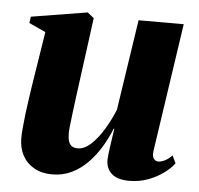

<svg xmlns="http://www.w3.org/2000/svg" viewBox="-44 -570 650 627"><g transform="rotate(5 281.0 -256.5)"><path d="M149 12Q114.5 12 89.8 -2Q65 -16 51.8 -40.5Q38.5 -65 38.5 -97Q38.5 -112 40.5 -133Q42.5 -154 45.2 -177.8Q48 -201.5 51.5 -224.2Q55 -247 57.5 -265.5L86.5 -449L32 -474L35 -495L219 -525L240 -508L210 -284Q207.5 -264 204.2 -240Q201 -216 198.2 -193.2Q195.5 -170.5 193.5 -153Q191.5 -135.5 191.5 -128Q191.5 -112 194.5 -101.5Q197.5 -91 204.8 -85.5Q212 -80 225 -80Q247 -80 269 -100.8Q291 -121.5 309.8 -153Q328.5 -184.5 341.5 -216.5L386.5 -514H534.5L472 -91.5Q470 -75 476 -67.5Q482 -60 490.5 -60Q500 -60 511.8 -65.8Q523.5 -71.5 535.5 -84L547.5 -59Q534.5 -41.5 512.2 -25.5Q490 -9.5 461.8 0.8Q433.5 11 402 11Q362.5 11 344 -5.8Q325.5 -22.5 325 -50.5Q325 -55.5 326.2 -67Q327.5 -78.5 329.5 -93.2Q331.5 -108 334 -124Q336.5 -140 338.5 -154L336.5 -154.5Q324 -123 306 -93.2Q288 -63.5 264.8 -39.8Q241.5 -16 212.5 -2Q183.5 12 149 12Z"/></g></svg>

Font: Merriweather 120pt ExtraBold
Style: Italic
Weight: 800
Italic angle: -7.8°
Version: Version 2.101